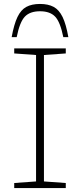

<svg xmlns="http://www.w3.org/2000/svg" viewBox="-20 -952 405 972"><path d="M313 -25.5V0H52V-25.5L162.5 -33.5V-673.5L52 -681.5V-707H313V-681.5L202.5 -673.5V-33.5ZM182.5 -895Q132 -895 106 -868Q80 -841 64.5 -764H39Q51 -829.5 68.5 -866Q86 -902.5 113.5 -917.2Q141 -932 182.5 -932Q224 -932 251.5 -917.2Q279 -902.5 296.8 -866Q314.5 -829.5 326 -764H300.5Q285 -841 259 -868Q233 -895 182.5 -895Z"/></svg>

Font: Newsreader Caption ExtraLight
Style: Regular
Weight: 275
Designer: Hugues Gentile
Foundry: Production Type
Version: Version 1.001